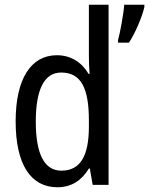

<svg xmlns="http://www.w3.org/2000/svg" viewBox="-20 -780 629 810"><path d="M222 10C283 10 325 -20 355 -69H359L371 0H438V-760H355V-543C355 -523 356 -494 358 -468H354C325 -517 279 -547 220 -547C111 -547 46 -448 46 -268C46 -86 110 10 222 10ZM589 -750V-760H504C502 -725 486 -638 478 -611V-600H524C549 -637 580 -709 589 -750ZM239 -60C166 -60 131 -132 131 -267C131 -399 165 -474 238 -474C322 -474 355 -408 355 -272V-246C355 -122 319 -60 239 -60Z"/></svg>

Font: Noto Sans Telugu Condensed
Style: Regular
Weight: 400
Width: 3
Designer: Jelle Bosma - Monotype Design Team
Foundry: Monotype Imaging Inc.
Version: Version 2.005